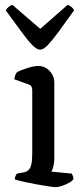

<svg xmlns="http://www.w3.org/2000/svg" viewBox="-20 -772 348 792"><path d="M209 0Q202 0 179 -3.5Q156 -7 128.5 -12Q101 -17 76.5 -22.5Q52 -28 41 -32Q41 -39 44 -46Q47 -53 50 -56L78 -61Q89 -63 97 -70Q105 -77 109 -93Q113 -109 113 -139V-400Q113 -408 110 -414.5Q107 -421 97 -424L39 -445Q40 -455 43.5 -463Q47 -471 50 -474Q66 -483 93.5 -491.5Q121 -500 137 -500Q165 -500 184.5 -479.5Q204 -459 204 -430V-120Q204 -100 200 -85Q196 -70 192 -64L276 -56Q278 -52 280.5 -46.5Q283 -41 283 -33Q278 -25 264 -17.5Q250 -10 235 -5Q220 0 209 0ZM145 -567Q132 -567 112.5 -587Q93 -607 66.5 -643.5Q40 -680 4 -729Q7 -736 15 -743Q23 -750 31 -752L146 -653L259 -752Q268 -749 275 -743Q282 -737 286 -730Q250 -679 223 -642.5Q196 -606 177.5 -586.5Q159 -567 145 -567Z"/></svg>

Font: Texturina Medium 12pt
Style: Regular
Weight: 400
Version: Version 1.002